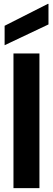

<svg xmlns="http://www.w3.org/2000/svg" viewBox="-20 -978 276 998"><path d="M50 0V-700H185V0ZM4 -743V-844L229 -958H232V-851Z"/></svg>

Font: DM Sans 36pt
Style: Bold
Weight: 700
Version: Version 4.004;gftools[0.9.30]